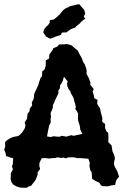

<svg xmlns="http://www.w3.org/2000/svg" viewBox="-24 -891 608 919"><path d="M103 8 73 7 54 1 39 -8 31 -19 27 -33 28 -62 38 -81 33 -95 37 -104 39 -129 37 -135 25 -137 14 -142 5 -143 2 -161 -4 -174 1 -190 0 -210 6 -217 25 -230 41 -236 59 -239 67 -242 83 -258 95 -278 98 -290 94 -305 105 -322 108 -346 118 -360V-370L130 -387L128 -400L137 -417L139 -433L140 -442L147 -458L153 -470L160 -486L163 -497L170 -518L177 -526L178 -549L189 -558L195 -577V-602L211 -611L212 -630L229 -654L231 -660L250 -668L260 -679L271 -678L297 -680L309 -677L320 -673L331 -663L348 -649L358 -629L368 -612L373 -596L381 -584L388 -566L391 -552L390 -537L396 -527L402 -515L409 -496L408 -486L425 -464L419 -453L425 -436L427 -421L443 -413L441 -395L448 -382L455 -373L458 -355L463 -337L466 -325L465 -308L479 -298V-278L485 -263L494 -255L495 -236V-226L494 -211L510 -195L512 -182L514 -168L523 -147L526 -134L523 -119L521 -106L526 -91L537 -72L546 -45L534 -31L531 -23L527 -6L511 -4L492 1L467 0L459 -4L451 -17L431 -26L417 -35L415 -65L408 -77L404 -97L406 -111L399 -131L378 -133L364 -134H345L331 -138H325H303L291 -133L279 -137L270 -135L250 -138L243 -135L223 -134L212 -132L197 -134H176L165 -112L164 -98L168 -82L156 -66V-54L147 -31L138 -19L125 -2L112 2ZM219 -235 232 -239 248 -237H263L271 -241L294 -237L317 -244L328 -241L347 -245L370 -250L360 -271L359 -283L356 -295L351 -310L349 -323L350 -346L345 -357L336 -371L339 -378L336 -394L332 -405L329 -419L325 -428L314 -447L313 -454L304 -465L298 -480L297 -491L300 -501L282 -524L277 -506L271 -493L263 -482V-469L255 -457L256 -446L247 -426L238 -408L235 -399L229 -388V-375L224 -363L218 -349L220 -335L218 -319L219 -305L211 -290L208 -274L204 -255L201 -238ZM215 -706 196 -716 183 -736 187 -750 196 -762 206 -771 214 -782V-794L234 -798L250 -811L263 -823L268 -830L279 -843L290 -851L304 -857L313 -862L328 -865L343 -869L355 -871L368 -856L379 -844L384 -826L377 -812L384 -801L373 -794L366 -788L357 -778L343 -767L336 -759L319 -753L311 -749L294 -736L272 -735L268 -724L243 -716L224 -708Z"/></svg>

Font: Winky Rough Medium
Style: Regular
Weight: 500
Designer: Simon Atzbach
Foundry: typofactur
Version: Version 1.206; ttfautohint (v1.8.4.7-5d5b)